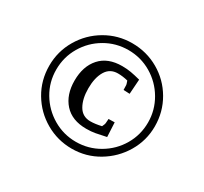

<svg xmlns="http://www.w3.org/2000/svg" viewBox="-147 -926 1226 1152"><g transform="rotate(30 465.5 -350.0)"><path d="M100 -350Q100 -449 149.5 -533Q199 -617 283 -666Q367 -715 465 -715Q565 -715 649 -666.5Q733 -618 782 -534Q831 -450 831 -350Q831 -252 781.5 -168.5Q732 -85 648 -35Q564 15 465 15Q367 15 283 -33.5Q199 -82 149.5 -165.5Q100 -249 100 -350ZM276 -348Q276 -447 329 -506.5Q382 -566 481 -566Q514 -566 542.5 -561Q571 -556 609 -546L602 -444L559 -446L558 -480Q558 -484 550 -506Q514 -515 481 -515Q426 -515 398.5 -469Q371 -423 371 -349Q371 -276 398 -229.5Q425 -183 480 -183Q513 -183 556 -193Q566 -213 566 -222L568 -250L610 -251L615 -152Q570 -142 542.5 -137Q515 -132 481 -132Q382 -132 329 -191Q276 -250 276 -348ZM784 -350Q784 -435 741 -508.5Q698 -582 625 -625Q552 -668 466 -668Q380 -668 307 -625.5Q234 -583 191 -510Q148 -437 148 -350Q148 -264 191 -191.5Q234 -119 307 -76Q380 -33 466 -33Q552 -33 625.5 -76Q699 -119 741.5 -191.5Q784 -264 784 -350Z"/></g></svg>

Font: Andada Pro Medium
Style: Regular
Weight: 500
Designer: Carolina Giovagnoli
Foundry: Huerta Tipografica
Version: Version 3.005; ttfautohint (v1.8.4)